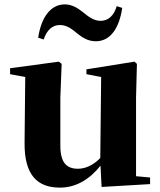

<svg xmlns="http://www.w3.org/2000/svg" viewBox="-20 -838 731 875"><path d="M154 -666 179 -658C193 -700 218 -724 253 -724C286 -724 310 -704 335 -683C357 -666 381 -650 417 -650C480 -650 523 -705 537 -802L512 -810C499 -767 474 -743 438 -743C406 -743 381 -764 356 -784C334 -801 309 -818 275 -818C212 -818 168 -761 154 -666ZM443 14 664 1V-29L600 -35V-393L604 -547L593 -557L374 -522V-500L441 -487L437 -118C408 -88 373 -69 335 -69C286 -69 255 -94 255 -174V-393L261 -547L248 -557L26 -527V-500L95 -487L92 -189C90 -37 153 17 253 17C330 17 391 -24 438 -83Z"/></svg>

Font: Source Han Serif KR Heavy
Style: Regular
Weight: 900
Designer: Ryoko NISHIZUKA 西塚涼子 (kana & ideographs); Frank Grießhammer (Latin, Greek & Cyrillic); Wenlong ZHANG 张文龙 (bopomofo); San
Foundry: Adobe
Version: Version 2.001;hotconv 1.1.0;makeotfexe 2.6.0